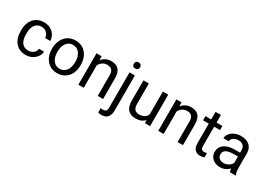

<svg xmlns="http://www.w3.org/2000/svg" viewBox="-2 -1650 3863 2793"><g transform="rotate(30 1929.0 -254.0)"><path d="M280.3 -64Q328.6 -64 364.7 -93.3Q400.9 -122.6 404.8 -166.5H490.2Q487.8 -121.1 459 -80.1Q430.2 -39.1 382.1 -14.6Q334 9.8 280.3 9.8Q172.4 9.8 108.6 -62.3Q44.9 -134.3 44.9 -259.3V-274.4Q44.9 -351.6 73.2 -411.6Q101.6 -471.7 154.5 -504.9Q207.5 -538.1 279.8 -538.1Q368.7 -538.1 427.5 -484.9Q486.3 -431.6 490.2 -346.7H404.8Q400.9 -397.9 366 -430.9Q331.1 -463.9 279.8 -463.9Q210.9 -463.9 173.1 -414.3Q135.3 -364.7 135.3 -271V-253.9Q135.3 -162.6 172.9 -113.3Q210.4 -64 280.3 -64Z M567.9 -269Q567.9 -346.7 598.4 -408.7Q628.9 -470.7 683.3 -504.4Q737.8 -538.1 807.6 -538.1Q915.5 -538.1 982.2 -463.4Q1048.8 -388.7 1048.8 -264.6V-258.3Q1048.8 -181.2 1019.3 -119.9Q989.7 -58.6 934.8 -24.4Q879.9 9.8 808.6 9.8Q701.2 9.8 634.5 -64.9Q567.9 -139.6 567.9 -262.7ZM658.7 -258.3Q658.7 -170.4 699.5 -117.2Q740.2 -64 808.6 -64Q877.4 -64 918 -117.9Q958.5 -171.9 958.5 -269Q958.5 -356 917.2 -409.9Q876 -463.9 807.6 -463.9Q740.7 -463.9 699.7 -410.6Q658.7 -357.4 658.7 -258.3Z M1247.6 -528.3 1250.5 -461.9Q1311 -538.1 1408.7 -538.1Q1576.2 -538.1 1577.6 -349.1V0H1487.3V-349.6Q1486.8 -406.7 1461.2 -434.1Q1435.5 -461.4 1381.3 -461.4Q1337.4 -461.4 1304.2 -438Q1271 -414.6 1252.4 -376.5V0H1162.1V-528.3Z M1807.1 -528.3V61Q1807.1 213.4 1668.9 213.4Q1639.2 213.4 1613.8 204.6V132.3Q1629.4 136.2 1654.8 136.2Q1685.1 136.2 1700.9 119.9Q1716.8 103.5 1716.8 63V-528.3ZM1707.5 -668.5Q1707.5 -689.9 1720.9 -705.3Q1734.4 -720.7 1760.3 -720.7Q1786.6 -720.7 1800.3 -705.6Q1814 -690.4 1814 -668.5Q1814 -646.5 1800.3 -631.8Q1786.6 -617.2 1760.3 -617.2Q1733.9 -617.2 1720.7 -631.8Q1707.5 -646.5 1707.5 -668.5Z M2278.8 -52.2Q2226.1 9.8 2124 9.8Q2039.6 9.8 1995.4 -39.3Q1951.2 -88.4 1950.7 -184.6V-528.3H2041V-187Q2041 -66.9 2138.7 -66.9Q2242.2 -66.9 2276.4 -144V-528.3H2366.7V0H2280.8Z M2589.4 -528.3 2592.3 -461.9Q2652.8 -538.1 2750.5 -538.1Q2918 -538.1 2919.4 -349.1V0H2829.1V-349.6Q2828.6 -406.7 2803 -434.1Q2777.3 -461.4 2723.1 -461.4Q2679.2 -461.4 2646 -438Q2612.8 -414.6 2594.2 -376.5V0H2503.9V-528.3Z M3178.2 -656.2V-528.3H3276.9V-458.5H3178.2V-130.9Q3178.2 -99.1 3191.4 -83.3Q3204.6 -67.4 3236.3 -67.4Q3252 -67.4 3279.3 -73.2V0Q3243.7 9.8 3210 9.8Q3149.4 9.8 3118.7 -26.9Q3087.9 -63.5 3087.9 -130.9V-458.5H2991.7V-528.3H3087.9V-656.2Z M3708.5 0Q3700.7 -15.6 3695.8 -55.7Q3632.8 9.8 3545.4 9.8Q3467.3 9.8 3417.2 -34.4Q3367.2 -78.6 3367.2 -146.5Q3367.2 -229 3429.9 -274.7Q3492.7 -320.3 3606.4 -320.3H3694.3V-361.8Q3694.3 -409.2 3666 -437.3Q3637.7 -465.3 3582.5 -465.3Q3534.2 -465.3 3501.5 -440.9Q3468.8 -416.5 3468.8 -381.8H3377.9Q3377.9 -421.4 3406 -458.3Q3434.1 -495.1 3482.2 -516.6Q3530.3 -538.1 3587.9 -538.1Q3679.2 -538.1 3731 -492.4Q3782.7 -446.8 3784.7 -366.7V-123.5Q3784.7 -50.8 3803.2 -7.8V0ZM3558.6 -68.8Q3601.1 -68.8 3639.2 -90.8Q3677.2 -112.8 3694.3 -147.9V-256.3H3623.5Q3457.5 -256.3 3457.5 -159.2Q3457.5 -116.7 3485.8 -92.8Q3514.2 -68.8 3558.6 -68.8Z"/></g></svg>

Font: SteelSelectRoboto
Style: Roboto-Regular
Weight: 400
Designer: Google
Version: Version 2.137; 2017